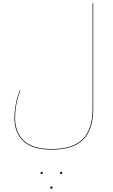

<svg xmlns="http://www.w3.org/2000/svg" viewBox="-20 -750 694 1184"><path d="M555 -730V-80Q555 49 493 111Q431 173 298 173Q179 173 124 120Q69 67 69 -21Q69 -109 103 -194L106 -192Q73 -111 73 -22Q73 65 127 117Q181 169 298 169Q429 169 490 108Q551 47 551 -80V-730ZM230 317Q230 310 237 310Q244 310 244 317Q244 319 242 321Q240 323 237 323Q230 323 230 317ZM350 317Q350 310 357 310Q364 310 364 317Q364 323 357 323Q354 323 352 321Q350 319 350 317ZM290 407Q290 400 297 400Q304 400 304 407Q304 414 297 414Q294 414 292 411.5Q290 409 290 407Z"/></svg>

Font: FiraGO Four
Style: Regular
Weight: 100
Designer: bBox Type
Foundry: bBox Type GmbH
Version: Version 1.001